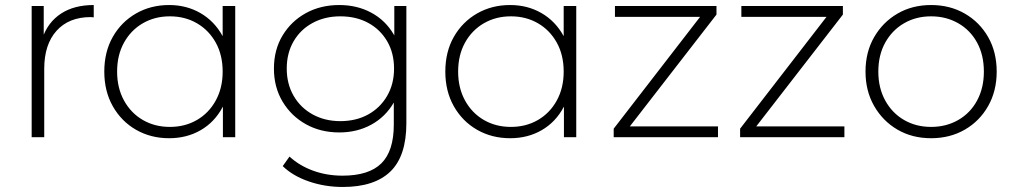

<svg xmlns="http://www.w3.org/2000/svg" viewBox="-20 -546 4035 764"><path d="M106 0V-522H154V-379L149 -395Q171 -458 223 -492Q275 -526 353 -526V-477Q350 -477 347 -477.5Q344 -478 341 -478Q254 -478 205 -423.5Q156 -369 156 -272V0Z M653 4Q580 4 521.5 -29.5Q463 -63 429 -123Q395 -183 395 -261Q395 -340 429 -399.5Q463 -459 521.5 -492.5Q580 -526 653 -526Q722 -526 777.5 -494Q833 -462 865.5 -403Q898 -344 898 -261Q898 -180 866 -120Q834 -60 778.5 -28Q723 4 653 4ZM656 -41Q716 -41 763.5 -68.5Q811 -96 838.5 -146Q866 -196 866 -261Q866 -327 838.5 -376.5Q811 -426 763.5 -453.5Q716 -481 656 -481Q596 -481 548.5 -453.5Q501 -426 473.5 -376.5Q446 -327 446 -261Q446 -196 473.5 -146Q501 -96 548.5 -68.5Q596 -41 656 -41ZM867 0V-171L876 -262L866 -353V-522H916V0Z M1344 198Q1273 198 1209 176Q1145 154 1105 115L1132 77Q1171 113 1225.5 133Q1280 153 1343 153Q1448 153 1497.5 104Q1547 55 1547 -50V-195L1557 -273L1549 -351V-522H1597V-56Q1597 75 1533.5 136.5Q1470 198 1344 198ZM1330 -19Q1256 -19 1197.5 -51.5Q1139 -84 1104.5 -141.5Q1070 -199 1070 -273Q1070 -348 1104.5 -405Q1139 -462 1197.5 -494Q1256 -526 1330 -526Q1401 -526 1457.5 -495.5Q1514 -465 1547 -408.5Q1580 -352 1580 -273Q1580 -195 1547 -138Q1514 -81 1457.5 -50Q1401 -19 1330 -19ZM1334 -64Q1397 -64 1445 -90.5Q1493 -117 1520.5 -164.5Q1548 -212 1548 -273Q1548 -335 1520.5 -382Q1493 -429 1445 -455Q1397 -481 1334 -481Q1273 -481 1224.5 -455Q1176 -429 1148.5 -382Q1121 -335 1121 -273Q1121 -212 1148.5 -164.5Q1176 -117 1224.5 -90.5Q1273 -64 1334 -64Z M2010 4Q1937 4 1878.5 -29.5Q1820 -63 1786 -123Q1752 -183 1752 -261Q1752 -340 1786 -399.5Q1820 -459 1878.5 -492.5Q1937 -526 2010 -526Q2079 -526 2134.5 -494Q2190 -462 2222.5 -403Q2255 -344 2255 -261Q2255 -180 2223 -120Q2191 -60 2135.5 -28Q2080 4 2010 4ZM2013 -41Q2073 -41 2120.5 -68.5Q2168 -96 2195.5 -146Q2223 -196 2223 -261Q2223 -327 2195.5 -376.5Q2168 -426 2120.5 -453.5Q2073 -481 2013 -481Q1953 -481 1905.5 -453.5Q1858 -426 1830.5 -376.5Q1803 -327 1803 -261Q1803 -196 1830.5 -146Q1858 -96 1905.5 -68.5Q1953 -41 2013 -41ZM2224 0V-171L2233 -262L2223 -353V-522H2273V0Z M2422 0V-34L2779 -496L2792 -479H2427V-522H2831V-488L2473 -26L2458 -43H2837V0Z M2925 0V-34L3282 -496L3295 -479H2930V-522H3334V-488L2976 -26L2961 -43H3340V0Z M3685 4Q3610 4 3551.5 -30Q3493 -64 3458.5 -124Q3424 -184 3424 -261Q3424 -339 3458.5 -398.5Q3493 -458 3551.5 -492Q3610 -526 3685 -526Q3760 -526 3819 -492Q3878 -458 3912 -398.5Q3946 -339 3946 -261Q3946 -184 3912 -124Q3878 -64 3819 -30Q3760 4 3685 4ZM3685 -41Q3745 -41 3793 -68.5Q3841 -96 3868 -146Q3895 -196 3895 -261Q3895 -327 3868 -376.5Q3841 -426 3793 -453.5Q3745 -481 3685 -481Q3625 -481 3577.5 -453.5Q3530 -426 3502.5 -376.5Q3475 -327 3475 -261Q3475 -196 3502.5 -146Q3530 -96 3577.5 -68.5Q3625 -41 3685 -41Z"/></svg>

Font: MOST Montserrat Light
Style: Regular
Weight: 300
Designer: Julieta Ulanovsky
Foundry: Julieta Ulanovsky
Version: Version 8.000;March 11, 2024;FontCreator 15.0.0.2926 64-bit